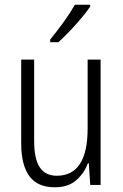

<svg xmlns="http://www.w3.org/2000/svg" viewBox="-20 -785 521 815"><path d="M407 -532V0H363L357 -92H353Q337 -49 303 -19.5Q269 10 213 10Q139 10 104.5 -37.5Q70 -85 70 -176V-532H125V-186Q125 -110 149 -74.5Q173 -39 221 -39Q352 -39 352 -240V-532ZM363 -757Q348 -735 324.5 -707Q301 -679 275 -652Q249 -625 228 -606H193V-617Q223 -654 250.5 -692Q278 -730 298 -765H363Z"/></svg>

Font: Noto Sans Sinhala Condensed Light
Style: Regular
Weight: 300
Width: 3
Designer: Jelle Bosma - Monotype Design Team
Foundry: Monotype Imaging Inc.
Version: Version 2.006; ttfautohint (v1.8.4.7-5d5b)